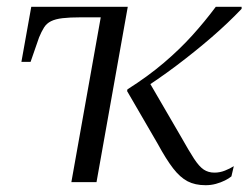

<svg xmlns="http://www.w3.org/2000/svg" viewBox="-20 -536 735 565"><path d="M311 -485 316 -516H72L43 -354H70L95 -426Q102 -443 109.5 -455Q117 -467 130 -473.5Q143 -480 164 -482.5Q185 -485 217 -485ZM513 -133 417 -298 382 -262Q445 -302 500 -343.5Q555 -385 603 -426.5Q651 -468 691 -510V-516H615Q583 -473 546 -432Q509 -391 462 -351Q415 -311 355 -273L354 -268L444 -113Q469 -67 489.5 -40.5Q510 -14 532 -2.5Q554 9 585 9Q601 9 615.5 5Q630 1 642 -5Q654 -11 661 -17L668 -47Q657 -40 642 -34Q627 -28 611 -28Q593 -28 579.5 -37Q566 -46 551 -69Q536 -92 513 -133ZM190 0H264L356 -516H282Z"/></svg>

Font: Roboto Serif 120pt Expanded Light
Style: Italic
Weight: 300
Width: 7
Italic angle: -10°
Designer: Greg Gazdowicz
Foundry: Commercial Type
Version: Version 1.008